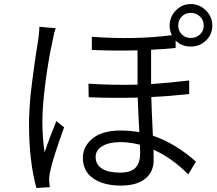

<svg xmlns="http://www.w3.org/2000/svg" viewBox="-20 -891 1060 940"><path d="M172.9 -759.8 252.9 -752.9Q244.1 -730.5 237.3 -690.4Q218.8 -609.4 203.1 -491.7Q187.5 -374 187.5 -294.9Q187.5 -218.8 198.2 -144.5Q218.8 -207 255.9 -297.9L293.9 -267.6Q238.3 -114.3 225.6 -51.8Q219.7 -23.4 220.7 -8.8L223.6 25.4L158.2 29.3Q122.1 -102.5 122.1 -282.2Q122.1 -316.4 124.5 -358.4Q127 -400.4 130.4 -433.6Q133.8 -466.8 140.1 -512.7Q146.5 -558.6 149.4 -581.1Q152.3 -603.5 159.2 -646.5Q166 -689.5 167 -694.3Q172.9 -739.3 172.9 -759.8ZM666 -139.6Q666 -165 665 -182.6Q612.3 -195.3 569.3 -195.3Q514.6 -195.3 481.4 -175.8Q448.2 -156.2 448.2 -123Q448.2 -85 479.5 -65.4Q510.7 -45.9 566.4 -45.9Q622.1 -45.9 644 -70.3Q666 -94.7 666 -139.6ZM852.5 -765.6Q852.5 -740.2 870.1 -722.7Q887.7 -705.1 914.1 -705.1Q940.4 -705.1 959 -722.2Q977.5 -739.3 977.5 -765.6Q977.5 -792 959 -810.1Q940.4 -828.1 914.1 -828.1Q887.7 -828.1 870.1 -810.1Q852.5 -792 852.5 -765.6ZM839.8 -692.4V-656.2Q784.2 -650.4 719.7 -647.5V-479.5Q800.8 -484.4 906.2 -497.1V-430.7Q807.6 -419.9 720.7 -416Q721.7 -368.2 728.5 -226.6Q836.9 -190.4 939.5 -99.6L901.4 -37.1Q823.2 -117.2 731.4 -158.2Q732.4 -139.6 732.4 -108.4Q732.4 -48.8 690.4 -15.6Q648.4 17.6 572.3 17.6Q487.3 17.6 436.5 -17.6Q385.7 -52.7 385.7 -119.1Q385.7 -173.8 433.1 -212.9Q480.5 -252 571.3 -252Q615.2 -252 662.1 -244.1Q655.3 -371.1 654.3 -413.1Q520.5 -410.2 414.1 -415L413.1 -481.4Q525.4 -473.6 653.3 -476.6V-644.5Q535.2 -641.6 429.7 -646.5V-710.9Q642.6 -695.3 821.3 -718.8Q810.5 -740.2 810.5 -765.6Q810.5 -808.6 840.8 -839.8Q871.1 -871.1 914.1 -871.1Q957 -871.1 988.3 -839.8Q1019.5 -808.6 1019.5 -765.6Q1019.5 -722.7 988.8 -692.9Q958 -663.1 914.1 -663.1Q869.1 -663.1 839.8 -692.4Z"/></svg>

Font: GenEi Gothic M SemiLight
Style: Regular
Weight: 350
Designer: o_tamon (Modified); [Source Han Sans]
Ryoko NISHIZUKA  (kana & ideographs); Paul D. Hunt (Latin, Greek & Cyrillic); Wenl
Version: Version 1.1a;Original Version 1.004